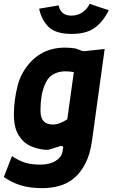

<svg xmlns="http://www.w3.org/2000/svg" viewBox="-44 -768 588 996"><path d="M176 208Q110 208 62.5 193Q15 178 -24 150L18 42Q56 67 88.5 76.5Q121 86 164 86Q213 86 244 67Q275 48 280 19L283 2Q285 -6 280.5 -9Q276 -12 268 -10L207 9H192Q151 6 113.5 -11Q76 -28 52 -67.5Q28 -107 28 -175Q28 -210 33 -248.5Q38 -287 47.5 -323.5Q57 -360 72 -387Q147 -521 294 -521Q315 -521 346 -517L382 -504Q388 -502 398 -503L499 -514L434 -43Q424 32 398.5 81Q373 130 338 158Q303 186 261.5 197Q220 208 176 208ZM230 -122Q264 -122 305 -149L339 -394Q315 -398 294 -398Q263 -398 236 -384.5Q209 -371 195 -342Q178 -308 172 -271.5Q166 -235 166 -198Q166 -164 176 -148Q186 -132 201 -127Q216 -122 230 -122ZM328 -592Q245 -592 208 -628.5Q171 -665 159 -723L260 -740Q266 -712 283 -699.5Q300 -687 326 -687Q358 -687 383 -703.5Q408 -720 421 -748L520 -715Q492 -657 448.5 -624.5Q405 -592 328 -592Z"/></svg>

Font: Finlandica
Style: Bold Italic
Weight: 700
Italic angle: -8°
Designer: Niklas Ekholm, Juho Hiilivirta, Jaakko Suomalainen
Foundry: Helsinki Type Studio
Version: Version 1.064; ttfautohint (v1.8.4.7-5d5b)